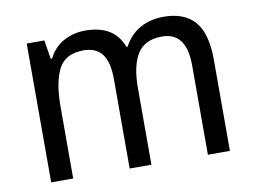

<svg xmlns="http://www.w3.org/2000/svg" viewBox="-64 -638 970 730"><g transform="rotate(-10 421.0 -273.0)"><path d="M607 -546Q688 -546 728 -499.5Q768 -453 768 -353V0H683V-345Q683 -473 589 -473Q522 -473 493.5 -427.5Q465 -382 465 -296V0H381V-346Q381 -411 357.5 -442Q334 -473 286 -473Q215 -473 189 -421.5Q163 -370 163 -279V0H78V-536H146L158 -463H163Q184 -505 222 -525.5Q260 -546 305 -546Q417 -546 449 -458H454Q478 -503 518 -524.5Q558 -546 607 -546Z"/></g></svg>

Font: Noto Sans Khmer SemiCondensed
Style: Regular
Weight: 400
Width: 4
Designer: Danh Hong and the Monotype Design Team
Foundry: Monotype Imaging Inc.
Version: Version 2.004; ttfautohint (v1.8.4.7-5d5b)